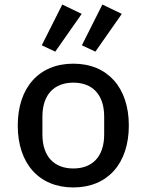

<svg xmlns="http://www.w3.org/2000/svg" viewBox="-20 -806 640 838"><path d="M300.1 12.1C450.3 12.1 542.3 -93 542.3 -258.2C542.3 -422.9 450.3 -528.1 300.1 -528.1C149.5 -528.1 57.5 -422.9 57.5 -258.2C57.5 -93 149.5 12.1 300.1 12.1ZM162.3 -608.3 221.2 -580.6 336.6 -745.4 251.8 -786.2ZM165.1 -219.5V-296.5C165.1 -395.6 218.8 -445.3 300.1 -445.3C381.4 -445.3 434.7 -395.6 434.7 -296.5V-219.5C434.7 -120.4 381.4 -70.7 300.1 -70.7C218.8 -70.7 165.1 -120.4 165.1 -219.5ZM337.4 -608.3 396.3 -580.6 511.7 -745.4 426.8 -786.2Z"/></svg>

Font: Margiela Mono Medium
Style: Regular
Weight: 500
Designer: Mike Abbink, Paul van der Laan, Pieter van Rosmalen
Foundry: Bold Monday
Version: Version 2.003 2021